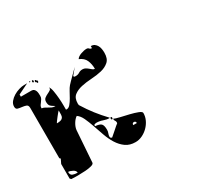

<svg xmlns="http://www.w3.org/2000/svg" viewBox="-106 -801 1213 1060"><g transform="rotate(-30 500.0 -271.0)"><path d="M160 -560Q159 -557 156.5 -557Q154 -557 153 -560Q153 -563 157 -563Q161 -563 160 -560ZM453 -153Q465 -147 491.5 -141Q518 -135 545 -128.5Q572 -122 593 -114Q614 -106 614 -97Q614 -74 604 -53Q594 -32 577.5 -15.5Q561 1 540 11Q519 21 497 21Q460 21 435 3Q410 -15 392.5 -43Q375 -71 363 -105Q351 -139 340 -171Q329 -203 317 -229Q305 -255 287 -267Q272 -257 260.5 -237.5Q249 -218 247 -200L233 0Q232 9 215 13.5Q198 18 176.5 19.5Q155 21 135 21Q115 21 108 21L87 20L80 13V-80L93 -107L87 -113V-433Q87 -451 75.5 -455Q64 -459 50 -460.5Q36 -462 24.5 -465Q13 -468 13 -484Q13 -501 24.5 -515Q36 -529 52.5 -539Q69 -549 87.5 -554.5Q106 -560 120 -560H140L73 -527V-513H140Q150 -513 156 -507.5Q162 -502 164.5 -494.5Q167 -487 167.5 -478.5Q168 -470 168 -464Q168 -453 163.5 -445.5Q159 -438 154 -431.5Q149 -425 144.5 -418.5Q140 -412 140 -403V-400Q150 -399 158 -394.5Q166 -390 174 -385.5Q182 -381 190 -377Q198 -373 207 -373H213Q192 -385 185.5 -393Q179 -401 179 -418Q179 -433 188.5 -440.5Q198 -448 209 -453Q220 -458 228 -463.5Q236 -469 233 -480Q241 -471 245 -448Q249 -425 251 -400Q253 -375 253 -353.5Q253 -332 253 -327Q254 -326 257 -326Q270 -326 281 -339Q292 -352 302 -369.5Q312 -387 321.5 -405Q331 -423 340 -433Q344 -438 354.5 -448.5Q365 -459 376.5 -470.5Q388 -482 398.5 -492.5Q409 -503 413 -507L380 -467Q382 -461 385.5 -460.5Q389 -460 393 -460Q407 -460 417.5 -467Q428 -474 443 -474Q453 -474 461.5 -469Q470 -464 477 -458Q484 -452 490.5 -447Q497 -442 504 -442Q504 -472 493.5 -496.5Q483 -521 453 -533Q461 -546 482 -553.5Q503 -561 518 -561Q528 -561 532.5 -555Q537 -549 547 -549V-562Q561 -562 570 -555.5Q579 -549 584.5 -539Q590 -529 592 -517Q594 -505 594 -493Q594 -455 574 -437.5Q554 -420 524.5 -413Q495 -406 460 -404Q425 -402 395.5 -395.5Q366 -389 346 -373.5Q326 -358 326 -323Q326 -316 327 -313Q353 -271 379.5 -237Q406 -203 440 -167Q439 -166 437 -166Q420 -166 401 -173Q382 -180 362 -180Q357 -180 351.5 -178.5Q346 -177 346 -170Q346 -168 347 -167Q375 -165 384.5 -155Q394 -145 394 -117Q394 -106 390 -96.5Q386 -87 386 -76Q386 -74 387 -73Q388 -68 393 -67Q394 -66 397 -66L427 -92Q438 -102 448 -110.5Q458 -119 460 -120L461 -126Q461 -133 457 -138Q453 -143 453 -150ZM173 -547Q168 -547 168 -553.5Q168 -560 173 -560Q178 -560 178 -553.5Q178 -547 173 -547ZM193 -547Q198 -547 198 -540Q198 -533 193 -533Q188 -533 188 -540H187Q182 -540 182 -546.5Q182 -553 187 -553Q192 -553 192 -547ZM216 -343Q215 -343 208 -334.5Q201 -326 193 -316Q185 -306 178.5 -297Q172 -288 172 -286Q188 -286 197 -289Q206 -292 210.5 -298.5Q215 -305 215.5 -316Q216 -327 216 -343ZM447 -153Q442 -153 442 -160Q442 -167 447 -167Q452 -167 452 -160Q452 -153 447 -153ZM555 -67Q555 -80 543 -80Q532 -80 532 -67ZM135 7Q135 -6 119 -14.5Q103 -23 91 -23Q91 -3 104 2Q117 7 135 7Z"/></g></svg>

Font: Genkaimincho
Style: Regular
Weight: 800
Designer: Dr. Ken Lunde (project architect, glyph set definition & overall production); Masataka HATTORI \u670D \u90E8 \u6B63 \u8C
Foundry: Adobe Systems Incorporated
Version: Version 1.00